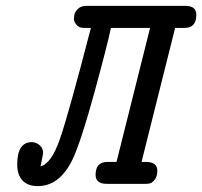

<svg xmlns="http://www.w3.org/2000/svg" viewBox="-20 -631 694 659"><path d="M39.1 -65.9Q39.1 -143.1 88.9 -143.1Q104 -143.1 116 -132.6Q127.9 -122.1 127.9 -106Q127.9 -102.1 119.1 -60.1Q156.2 -68.8 186 -155Q215.8 -241.2 292 -535.2H273.9Q264.2 -535.2 258.8 -536.1Q249 -538.1 241.5 -547.1Q233.9 -556.2 233.9 -565.9Q233.9 -573.7 235.8 -582.3Q237.8 -590.8 247.8 -600.8Q257.8 -610.8 275.9 -610.8H616.2Q654.3 -610.8 653.8 -580.1Q653.8 -535.2 613.8 -535.2H581.1L465.8 -75.2H481Q520 -75.2 520 -44.9Q520 -25.9 511.5 -14.9Q502.9 -3.9 495.8 -2Q488.8 0 481.9 0H346.2Q308.1 0 308.1 -30.8Q308.1 -74.7 348.1 -75.2H379.9L495.1 -535.2H360.8Q347.7 -473.1 303.7 -312.5Q259.8 -151.9 231 -87.9Q186 8.3 108.9 7.8Q75.7 7.8 57.4 -11.5Q39.1 -30.8 39.1 -65.9Z"/></svg>

Font: CMU Typewriter Text
Style: BoldItalic
Weight: 700
Italic angle: -14.04°
Version: Version 0.7.0